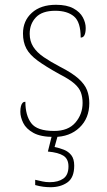

<svg xmlns="http://www.w3.org/2000/svg" viewBox="-20 -562 445 802"><path d="M206 10Q150 10 119.5 -7Q89 -24 77 -48.5Q65 -73 65 -95Q65 -109 67.5 -118.5Q70 -128 74.5 -132.5Q79 -137 86 -137Q86 -80 110.5 -47.5Q135 -15 206 -15Q265 -15 295 -50Q325 -85 325 -132Q325 -156 318 -175.5Q311 -195 290.5 -213Q270 -231 229 -252Q171 -284 137.5 -308.5Q104 -333 90 -359.5Q76 -386 76 -422Q76 -475 113 -508.5Q150 -542 214 -542Q259 -542 286.5 -527Q314 -512 326 -489.5Q338 -467 338 -445Q338 -426 333 -415.5Q328 -405 317 -405Q317 -470 289 -493.5Q261 -517 211 -517Q156 -517 130 -489.5Q104 -462 104 -421Q104 -390 119 -366.5Q134 -343 162.5 -323.5Q191 -304 231 -283Q282 -257 308 -233.5Q334 -210 343.5 -185.5Q353 -161 353 -131Q353 -68 312 -29Q271 10 206 10ZM191 220Q176 220 160.5 218Q145 216 127 211V189Q145 193 158 196Q171 199 188 199Q223 199 244.5 184Q266 169 266 133Q266 102 245 88.5Q224 75 180 71L200 -9H225L208 52Q228 56 247 63.5Q266 71 278 86.5Q290 102 290 130Q290 180 261.5 200Q233 220 191 220Z"/></svg>

Font: Noto Serif Tibetan Thin
Style: Regular
Weight: 250
Version: Version 2.103